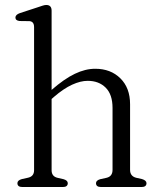

<svg xmlns="http://www.w3.org/2000/svg" viewBox="-20 -752 644 772"><path d="M187.5 -709V-390.5Q238.5 -435 280.8 -455.2Q323 -475.5 363 -475.5Q425 -475.5 464 -437Q503 -398.5 503 -333V-69Q503 -43 528.5 -37L551 -32Q569 -26.5 569 -15.5Q569 0 549 0H386.5Q366 0 366 -15.5Q366 -26.5 383 -31.5L408 -37Q432.5 -42.5 432.5 -69V-318Q432.5 -372 405 -399.5Q377.5 -427 332.5 -427Q304 -427 270 -411.5Q236 -396 196.5 -362L187.5 -354V-67.5Q187.5 -42.5 211.5 -37L235.5 -31.5Q252.5 -26.5 252.5 -15.5Q252.5 0 232.5 0H70Q50 0 50 -15.5Q50 -27 68 -32L93 -37.5Q117 -43 117 -67.5V-643Q117 -665.5 98.5 -667L58.5 -667.5Q42 -669.5 42 -681.5Q42 -693 60.5 -699.5L129.5 -722Q141.5 -726 150.5 -729Q159.5 -732 166 -732Q187.5 -732 187.5 -709Z"/></svg>

Font: Fraunces 9pt Soft Light
Style: Regular
Weight: 300
Version: Version 1.000;[0bf87f6ff]